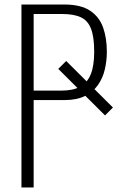

<svg xmlns="http://www.w3.org/2000/svg" viewBox="-20 -830 525 850"><path d="M75 0V-810H265Q338 -810 379 -782.5Q420 -755 436.5 -708Q453 -661 453 -601Q453 -561 444 -522.5Q435 -484 413.5 -453.5Q392 -423 356 -405Q320 -387 266 -387H129V0ZM445 -319 238 -525 273 -560 480 -354ZM129 -429H254Q303 -429 334.5 -446Q366 -463 381.5 -500.5Q397 -538 397 -601Q397 -666 383 -702.5Q369 -739 338 -753.5Q307 -768 255 -768H129Z"/></svg>

Font: Oswald ExtraLight
Style: Regular
Weight: 250
Designer: Vernon Adams
Foundry: Vernon Adams
Version: Version 4.103;gftools[0.9.33.dev8+g029e19f]